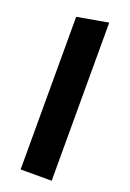

<svg xmlns="http://www.w3.org/2000/svg" viewBox="-141 -774 557 825"><g transform="rotate(20 137.5 -361.5)"><path d="M67 -698 209 -723V0H67Z"/></g></svg>

Font: Ysabeau Ultrabold
Style: Regular
Weight: 800
Designer: Christian Thalmann (Catharsis Fonts)
Version: Version 0.003